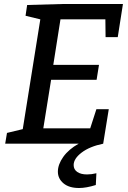

<svg xmlns="http://www.w3.org/2000/svg" viewBox="-20 -720 642 962"><path d="M508 -623H283L247 -395H476L464 -320H236L197 -77H432L463 -173H525L497 0Q429 14 389 44.5Q349 75 349 107Q349 129 367 141.5Q385 154 416 154Q439 154 463 148L460 207Q412 222 376 222Q326 222 298 198.5Q270 175 270 140Q270 104 297 66Q324 28 374 0H6L15 -54L94 -73L182 -623L108 -641L116 -695L295 -700H596L570 -534H509Z"/></svg>

Font: Bitter Pro Medium
Style: Italic
Weight: 500
Italic angle: -9°
Designer: Sol Matas, and Bitter project Authors
Foundry: Sol Matas
Version: Version 1.010